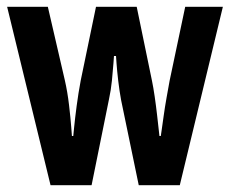

<svg xmlns="http://www.w3.org/2000/svg" viewBox="-20 -546 678 566"><path d="M129 0 1 -526H121L171 -310Q179 -275 183.5 -236.5Q188 -198 190 -171.5Q192 -145 192 -145H196Q196 -145 198.5 -170.5Q201 -196 206 -234Q211 -272 218 -309L263 -526H383L428 -308Q432 -289 436 -261.5Q440 -234 443 -207.5Q446 -181 448 -163Q450 -145 450 -145H454Q454 -145 456.5 -162Q459 -179 462.5 -204.5Q466 -230 471 -258Q476 -286 480 -308L526 -526H637L510 0H389L337 -251Q332 -278 328.5 -308Q325 -338 323.5 -359.5Q322 -381 322 -381H316Q316 -381 314.5 -360Q313 -339 310 -309Q307 -279 301 -252L250 0Z"/></svg>

Font: Archivo Narrow
Style: Bold
Weight: 700
Designer: Hector Gatti
Foundry: Omnibus-Type
Version: Version 3.002